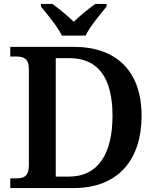

<svg xmlns="http://www.w3.org/2000/svg" viewBox="-20 -951 792 971"><path d="M293 -771H413C434 -816 488 -880 519 -918V-931H462C430 -909 383 -870 353 -841C323 -870 276 -909 245 -931H187V-918C218 -880 272 -816 293 -771ZM32 0H353C580 0 696 -146 696 -365C696 -592 568 -714 353 -714H32V-665H63C97 -665 126 -657 126 -602V-116C126 -57 98 -49 63 -49H32ZM262 -58V-657H331C475 -657 549 -559 549 -365C549 -172 475 -58 330 -58Z"/></svg>

Font: Noto Serif Semi
Style: Regular
Weight: 600
Designer: Monotype Design Team
Foundry: Monotype Imaging Inc.
Version: Version 1.002